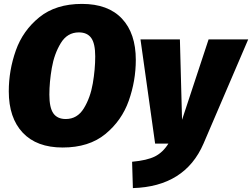

<svg xmlns="http://www.w3.org/2000/svg" viewBox="-20 -736 1292 984"><path d="M676 -429Q676 -322 640 -220Q604 -118 520 -49Q436 20 301 20Q168 20 96.5 -56Q25 -132 25 -268Q25 -375 61 -477Q97 -579 181.5 -647.5Q266 -716 400 -716Q534 -716 605 -640.5Q676 -565 676 -429ZM233 -251Q233 -184 253.5 -155Q274 -126 317 -126Q376 -126 409.5 -180.5Q443 -235 455.5 -308Q468 -381 468 -447Q468 -513 447.5 -541.5Q427 -570 384 -570Q325 -570 291.5 -515Q258 -460 245.5 -387.5Q233 -315 233 -251ZM1023 0Q928 220 661 228L657 93Q734 86 774.5 65.5Q815 45 843 0H775L700 -534H902L913 -122L1049 -534H1252Z"/></svg>

Font: FiraGO Heavy
Style: Italic
Weight: 900
Italic angle: -8°
Designer: bBox Type GmbH
Foundry: bBox Type GmbH
Version: Version 1.001